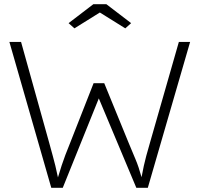

<svg xmlns="http://www.w3.org/2000/svg" viewBox="-20 -901 957 921"><path d="M226 0 25 -700H81L216 -216Q227 -176 233.5 -152Q240 -128 245.5 -106Q251 -84 258 -50Q268 -84 276 -108Q284 -132 293.5 -157.5Q303 -183 319 -222L429 -502H480L597 -216Q615 -172 630 -137Q645 -102 659 -51Q665 -84 670 -106Q675 -128 681.5 -153Q688 -178 701 -222L838 -700H892L689 0H634L454 -429L281 0ZM337 -765 309 -790 428 -881H490L609 -790L581 -765L459 -841Z"/></svg>

Font: Lexend ExtraLight
Style: Regular
Weight: 200
Designer: Bonnie Shaver-Troup, Thomas Jockin
Foundry: Lexend
Version: Version 1.007; ttfautohint (v1.8.3)